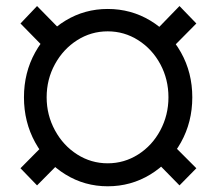

<svg xmlns="http://www.w3.org/2000/svg" viewBox="-20 -616 728 645"><path d="M60.5 -289.1Q60.5 -372.1 98.1 -439.9Q135.7 -507.8 200.2 -546.9Q264.6 -585.9 341.8 -585.9Q419.9 -585.9 484.9 -546.9Q549.8 -507.8 587.9 -439.9Q626 -372.1 626 -289.1Q626 -206.1 587.9 -137.7Q549.8 -69.3 484.9 -29.8Q419.9 9.8 341.8 9.8Q264.6 9.8 200.2 -29.8Q135.7 -69.3 98.1 -137.7Q60.5 -206.1 60.5 -289.1ZM545.9 -289.1Q545.9 -349.6 518.6 -400.4Q491.2 -451.2 444.3 -481Q397.5 -510.7 341.8 -510.7Q286.1 -510.7 239.3 -481Q192.4 -451.2 164.6 -400.4Q136.7 -349.6 136.7 -289.1Q136.7 -229.5 164.6 -178.2Q192.4 -127 239.3 -97.2Q286.1 -67.4 341.8 -67.4Q397.5 -67.4 444.3 -97.2Q491.2 -127 518.6 -178.2Q545.9 -229.5 545.9 -289.1ZM487.3 -497.1 583 -595.7 639.6 -537.1 543 -439.5ZM487.3 -90.8 543 -147.5 639.6 -50.8 583 6.8ZM48.8 -50.8 144.5 -147.5 201.2 -90.8 104.5 6.8ZM48.8 -537.1 104.5 -595.7 201.2 -497.1 144.5 -439.5Z"/></svg>

Font: Pretendard GOV Variable
Style: Regular
Weight: 400
Designer: Base glyphs from Inter by Rasmus Andersson; Hangul glyphs from Noto Sans CJK(Source Han Sans) by Jang Soo-young and Kang
Foundry: Kil Hyung-jin
Version: Version 1.307;Glyphs 3.2 (3192)